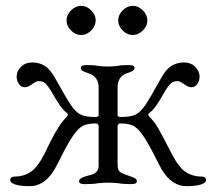

<svg xmlns="http://www.w3.org/2000/svg" viewBox="-20 -628 741 658"><path d="M15 0ZM15 -10Q15 -17 19.5 -20Q24 -23 33 -23Q59 -23 83 -37.5Q107 -52 132 -100Q136 -109 152 -141Q168 -173 181.5 -193.5Q195 -214 209 -228Q216 -235 210 -240Q196 -251 185 -267Q174 -283 161 -306Q152 -322 148 -327Q138 -341 131 -345.5Q124 -350 111 -350Q105 -350 92 -341Q76 -329 66 -329Q52 -329 44.5 -340.5Q37 -352 37 -366Q37 -384 52 -399Q67 -414 91 -414Q114 -414 133 -402.5Q152 -391 169 -360Q206 -293 223 -268Q240 -243 257 -235Q274 -227 307 -227Q318 -227 318 -234V-328Q318 -367 280 -378Q268 -382 262.5 -385.5Q257 -389 257 -396Q257 -405 277 -405Q304 -405 317 -402Q333 -400 350 -400Q366 -400 382 -402Q394 -405 418 -405H421Q441 -405 441 -396Q441 -389 435.5 -385.5Q430 -382 418 -378Q383 -368 383 -328V-234Q383 -227 394 -227Q427 -227 444 -235Q461 -243 478 -268Q495 -293 532 -360Q549 -391 568 -402.5Q587 -414 610 -414Q634 -414 649 -399Q664 -384 664 -366Q664 -352 656.5 -340.5Q649 -329 635 -329Q625 -329 609 -341Q596 -350 590 -350Q577 -350 570 -345.5Q563 -341 553 -327Q549 -322 540 -306Q527 -283 516 -267Q505 -251 491 -240Q485 -235 492 -228Q509 -211 521.5 -189.5Q534 -168 554 -129L569 -100Q594 -52 618 -37.5Q642 -23 668 -23Q677 -23 681.5 -20Q686 -17 686 -10Q686 -2 669.5 4Q653 10 619 10Q561 10 524 -66Q492 -131 472.5 -160Q453 -189 436.5 -197Q420 -205 393 -205Q389 -205 386 -202.5Q383 -200 383 -196V-62Q383 -44 393 -37.5Q403 -31 426 -24Q438 -20 443.5 -16.5Q449 -13 449 -6Q449 3 429 3Q402 3 387 0Q369 -2 352 -2Q335 -2 315 0Q300 3 274 3H271Q251 3 251 -6Q251 -13 256.5 -16.5Q262 -20 274 -24Q278 -25 291 -28.5Q304 -32 311 -39.5Q318 -47 318 -61V-196Q318 -200 315 -202.5Q312 -205 308 -205Q280 -205 263.5 -196.5Q247 -188 228 -159.5Q209 -131 177 -66Q140 10 82 10Q48 10 31.5 4Q15 -2 15 -10ZM208 -558Q208 -577 223.5 -592.5Q239 -608 258 -608Q277 -608 292.5 -592.5Q308 -577 308 -558Q308 -539 292.5 -523.5Q277 -508 258 -508Q239 -508 223.5 -523.5Q208 -539 208 -558ZM385 -558Q385 -577 400.5 -592.5Q416 -608 435 -608Q454 -608 469.5 -592.5Q485 -577 485 -558Q485 -539 469.5 -523.5Q454 -508 435 -508Q416 -508 400.5 -523.5Q385 -539 385 -558Z"/></svg>

Font: EB Garamond
Style: Regular
Weight: 400
Designer: Georg Duffner and Octavio Pardo
Foundry: Georg Duffner
Version: Version 1.000; ttfautohint (v1.6)